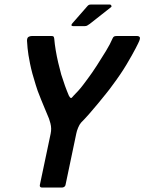

<svg xmlns="http://www.w3.org/2000/svg" viewBox="-20 -833 642 853"><path d="M340 -288Q333 -280 327 -265.5Q321 -251 319 -240L271 -11Q270 -6 265.5 -3Q261 0 257 0H165Q161 0 158.5 -3Q156 -6 157 -11L205 -239Q210 -262 204 -285Q198 -308 191 -322Q187 -331 179.5 -349.5Q172 -368 163 -389.5Q154 -411 147.5 -429Q141 -447 139 -455Q122 -508 113.5 -550Q105 -592 102.5 -619Q100 -646 100 -652Q100 -665 106.5 -669Q113 -673 121 -673H209Q216 -673 218 -670.5Q220 -668 221 -661Q223 -637 227.5 -610Q232 -583 238.5 -555Q245 -527 252 -502Q260 -476 268.5 -452.5Q277 -429 286 -408Q291 -399 294.5 -397.5Q298 -396 307 -408Q317 -418 327.5 -429.5Q338 -441 349 -455.5Q360 -470 371 -485Q389 -509 410 -541.5Q431 -574 450.5 -606Q470 -638 480 -662Q483 -669 487 -671Q491 -673 498 -673H590Q596 -673 600 -669Q604 -665 599 -652Q597 -646 582.5 -618Q568 -590 542.5 -547Q517 -504 478 -452Q469 -439 452 -418Q435 -397 415 -372.5Q395 -348 375 -325.5Q355 -303 340 -288ZM357 -717H304Q298 -717 297.5 -721Q297 -725 302 -730L365 -802Q370 -808 373.5 -810.5Q377 -813 386 -813H468Q472 -813 474.5 -808.5Q477 -804 473 -801L379 -727Q372 -722 367.5 -719.5Q363 -717 357 -717Z"/></svg>

Font: Glory Thin SemiBold
Style: Italic
Weight: 600
Italic angle: -12°
Version: Version 1.011